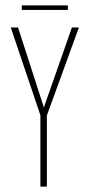

<svg xmlns="http://www.w3.org/2000/svg" viewBox="-20 -693 333 713"><path d="M130 0V-265L20 -591H47L141 -300L143 -293L145 -300L247 -591H273L154 -264V0ZM61 -656V-673H232V-656Z"/></svg>

Font: Alumni Sans Thin
Style: Regular
Weight: 100
Designer: Robert E. Leuschke
Foundry: Robert E. Leuschke
Version: Version 1.018